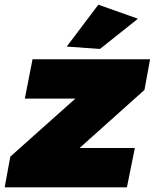

<svg xmlns="http://www.w3.org/2000/svg" viewBox="-47 -800 661 820"><path d="M380 -591 238 -601 373 -780 542 -720ZM495 0H-27L-3 -131L275 -379H59L92 -547H594L570 -416L293 -168H529Z"/></svg>

Font: Argentum Sans Black
Style: Italic
Weight: 900
Italic angle: -11°
Designer: Julieta Ulanovsky (font), Cristiano Sobral (main changes and remaster)
Foundry: Julieta Ulanovsky (font), Cristiano Sobral (main changes and remaster)
Version: Version 2.007;June 15, 2022;FontCreator 14.0.0.2814 64-bit; 